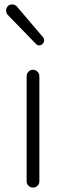

<svg xmlns="http://www.w3.org/2000/svg" viewBox="-20 -849 297 869"><path d="M100.6 -29.3V-503.9Q100.6 -515.6 108.9 -524.4Q117.2 -533.2 129.4 -533.2Q141.6 -533.2 149.9 -524.4Q158.2 -515.6 158.2 -503.9V-29.3Q158.2 -16.6 149.9 -8.3Q141.6 0 129.4 0Q117.2 0 108.9 -8.3Q100.6 -16.6 100.6 -29.3ZM172.9 -650.4Q166 -643.6 157.2 -643.6Q148.4 -643.6 142.6 -650.4L14.6 -782.2Q7.8 -790 7.8 -800.8Q7.8 -813.5 16.6 -822.3Q24.4 -829.1 35.2 -829.1Q36.1 -829.1 37.1 -829.1Q48.8 -828.1 56.6 -819.3L173.8 -681.6Q179.7 -674.8 179.7 -667Q179.7 -657.2 172.9 -650.4Z"/></svg>

Font: irohamaru Light
Style: Regular
Weight: 200
Designer: [Source Han Sans]
Ryoko NISHIZUKA  (kana & ideographs); Paul D. Hunt (Latin, Greek & Cyrillic); Wenlong ZHANG  (bopomofo
Version: Version 1.01